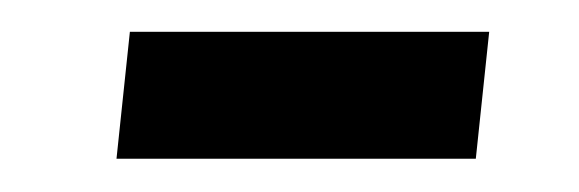

<svg xmlns="http://www.w3.org/2000/svg" viewBox="-20 -363 359 119"><path d="M52.2 -264.6 60.5 -343.3H283.2L274.9 -264.6Z"/></svg>

Font: Oswald
Style: Regular
Weight: 400
Designer: Vernon Adams
Foundry: Vernon Adams
Version: 3.0; ttfautohint (v0.94.23-7a4d-dirty) -l 8 -r 50 -G 200 -x 